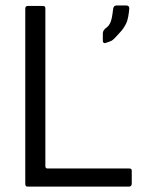

<svg xmlns="http://www.w3.org/2000/svg" viewBox="-20 -689 557 709"><path d="M73.3 -11V-657Q73.3 -667 82.3 -667H138.5Q148.2 -667 147.5 -656.8V-74.7Q148.3 -66.8 155.2 -66.8H458Q466.5 -67 466.5 -58.3V-11.2Q466.3 -1 458 0H80.7Q73.3 0 73.3 -11ZM359.7 -565Q359.7 -577.8 372.5 -586.5Q382.5 -593.5 388.2 -607Q393.8 -620.5 397.5 -654Q398.7 -668.8 410.3 -668.8H446Q457.5 -668.8 457.5 -658Q454.3 -622 447.2 -605.2Q437.5 -583.8 421.3 -567.3Q401 -543.8 392.3 -538.7Q380.3 -533.2 367.8 -529.8Q359.7 -529 359.7 -539.5Z"/></svg>

Font: Vivano Light
Style: Regular
Weight: 300
Designer: Joe Prince, Josias Burgherr
Version: Version 2.064;September 19, 2022;FontCreator 14.0.0.2877 64-